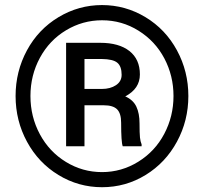

<svg xmlns="http://www.w3.org/2000/svg" viewBox="-20 -741 823 770"><path d="M42.5 -356Q42.5 -454.6 88.1 -539.1Q133.8 -623.5 214.6 -672.1Q295.4 -720.7 389.2 -720.7Q482.9 -720.7 563.5 -672.1Q644 -623.5 689.7 -539.1Q735.4 -454.6 735.4 -356Q735.4 -257.3 689.7 -172.9Q644 -88.4 564 -39.3Q483.9 9.8 389.2 9.8Q294.9 9.8 214.6 -39.1Q134.3 -87.9 88.4 -172.4Q42.5 -256.8 42.5 -356ZM675.8 -356Q675.8 -437 639.2 -506.6Q602.5 -576.2 535.6 -617.9Q468.8 -659.7 389.2 -659.7Q311.5 -659.7 244.9 -619.6Q178.2 -579.6 140.1 -509.3Q102.1 -439 102.1 -356Q102.1 -272.9 139.9 -202.6Q177.7 -132.3 244.4 -91.6Q311 -50.8 389.2 -50.8Q467.3 -50.8 534.4 -92.3Q601.6 -133.8 638.7 -204.1Q675.8 -274.4 675.8 -356ZM318.8 -318.8V-154.3H245.1V-569.3H382.3Q457 -569.3 499 -536.4Q541 -503.4 541 -442.4Q541 -385.3 482.4 -354.5Q514.2 -340.3 526.9 -313.2Q539.6 -286.1 539.6 -246.3Q539.6 -206.5 541.3 -189.9Q543 -173.3 547.9 -162.1V-154.3H472.2Q465.8 -170.9 465.8 -249Q465.8 -286.1 449.7 -302.5Q433.6 -318.8 396 -318.8ZM318.8 -384.3H388.7Q422.4 -384.3 445.1 -399.4Q467.8 -414.6 467.8 -440.9Q467.8 -475.1 450.4 -489.5Q433.1 -503.9 387.7 -504.4H318.8Z"/></svg>

Font: Shabnam Medium FD
Style: Medium-FD
Weight: 500
Foundry: DejaVu fonts team - Redesigned by Saber Rastikerdar - Based on Vazir font
Version: Version 5.0.0